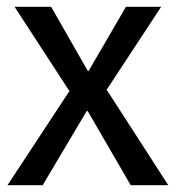

<svg xmlns="http://www.w3.org/2000/svg" viewBox="-20 -547 519 567"><path d="M236 -219 106 0H2L185 -278L23 -527H131L239 -338H242L352 -527H456L295 -282L477 0H366L239 -219Z"/></svg>

Font: Feura Sans
Style: Regular
Weight: 400
Designer: Carrois Corporate & Edenspiekermann
Foundry: Carrois Corporate GbR & Edenspiekermann AG
Version: Version 1.001